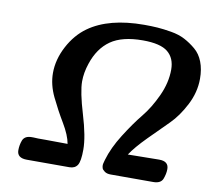

<svg xmlns="http://www.w3.org/2000/svg" viewBox="-79 -807 994 898"><g transform="rotate(10 418.0 -358.5)"><path d="M57.1 -37.1Q57.1 -62 65.9 -85Q75.7 -107.9 107.9 -107.9H117.2L139.2 -106.9H174.8L278.8 -106Q272 -146 240 -199.5Q208 -252.9 180.9 -309.1Q153.8 -365.2 153.8 -420.9Q153.8 -484.9 187 -547.9Q220.2 -610.8 272 -647.9Q368.2 -716.8 536.1 -716.8Q570.3 -716.8 598.6 -714.8Q627 -712.9 664.6 -706.5Q702.1 -700.2 730 -685.5Q757.8 -670.9 783.4 -649.4Q809.1 -627.9 822.5 -593Q835.9 -558.1 835.9 -513.2Q835.9 -449.2 804.4 -388.2Q772.9 -327.1 733.4 -288.1Q693.8 -249 641.8 -196.5Q589.8 -144 564.9 -106L709 -107.9H713.9Q758.8 -107.9 758.8 -70.8Q758.8 -47.9 749 -22.9Q739.3 0 704.1 0H502Q483.9 0 473.4 -7.6Q462.9 -15.1 460.4 -22Q458 -28.8 458 -37.1Q458 -42 460.9 -52Q463.9 -62 463.9 -63Q481 -122.1 522 -187Q563 -252 600.1 -297.4Q637.2 -342.8 666.5 -406.5Q695.8 -470.2 695.8 -532.2Q695.8 -586.4 660.9 -615.2Q626 -644 542 -644Q443.8 -644 389.4 -606Q335 -567.9 310.1 -492.2Q294.9 -447.3 294.9 -405.8Q294.9 -356 325.4 -254.9Q356 -153.8 356 -92.8Q356 -36.6 344 -18.3Q332 0 306.2 0H104Q57.1 0 57.1 -37.1Z"/></g></svg>

Font: CMU Sans Serif
Style: BoldOblique
Weight: 700
Italic angle: -12°
Version: Version 0.7.0